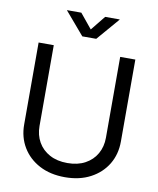

<svg xmlns="http://www.w3.org/2000/svg" viewBox="-100 -1018 913 1108"><g transform="rotate(10 356.0 -464.0)"><path d="M356.4 11.7Q270.5 11.7 206.8 -22Q143.1 -55.7 107.9 -114.3Q72.8 -172.9 72.8 -247.1V-727.5H161.6V-253.9Q161.6 -201.2 185.1 -159.9Q208.5 -118.7 252.2 -95Q295.9 -71.3 356.4 -71.3Q417 -71.3 460.4 -95Q503.9 -118.7 527.3 -159.9Q550.8 -201.2 550.8 -253.9V-727.5H639.6V-247.1Q639.6 -172.4 604.5 -114Q569.3 -55.7 505.6 -22Q441.9 11.7 356.4 11.7ZM285.6 -939.9 356 -854 425.3 -939.9H510.3V-938.5L396.5 -806.2H314.9L202.1 -938.5V-939.9Z"/></g></svg>

Font: Inter 28pt
Style: Regular
Weight: 400
Designer: Rasmus Andersson
Foundry: rsms
Version: Version 4.001;git-66647c0bb